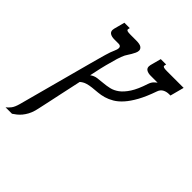

<svg xmlns="http://www.w3.org/2000/svg" viewBox="-213 -664 986 986"><g transform="rotate(45 280.0 -170.5)"><path d="M424.3 -402.8Q430.2 -420.4 439.7 -429.7Q449.2 -439 455.1 -442.9H404.3Q386.7 -442.9 375.2 -449.5Q363.8 -456.1 363.8 -470.2Q363.8 -475.1 365.2 -481L380.9 -540H419.9L418 -531.7Q417.5 -530.3 417.5 -527.8Q417.5 -523.4 423.6 -521Q429.7 -518.6 447.8 -518.6H568.4L548.3 -442.9H539.1Q520.5 -442.9 505.6 -435.1Q490.7 -427.2 484.4 -409.2Q464.8 -353 444.1 -315.4Q423.3 -277.8 401.9 -253.9Q380.4 -230 358.6 -217.3Q336.9 -204.6 315.7 -198.5Q294.4 -192.4 274.2 -190.7Q253.9 -189 235.1 -187Q216.3 -185.1 199.7 -179.9Q183.1 -174.8 169.4 -162.6Q163.6 -134.8 157.2 -106Q150.9 -77.1 145 -49.6Q139.2 -22 133.8 3.2Q128.4 28.3 124 48.6Q119.6 68.8 116.5 83Q113.3 97.2 111.8 102.5Q106.4 121.6 98.1 136.7Q89.8 151.9 80.1 163.6Q70.3 175.3 59.6 183.8Q48.8 192.4 39.1 198.7H-7.8Q3.4 190.4 14.2 176.5Q24.9 162.6 32.7 133.8L141.1 -269.5Q148.4 -296.4 154.1 -316.9Q159.7 -337.4 164.3 -353.3Q168.9 -369.1 173.1 -381.1Q177.2 -393.1 182.1 -403.3Q189 -418.5 189 -427.7Q189 -442.9 171.4 -442.9H140.1Q122.6 -442.9 111.1 -449.5Q99.6 -456.1 99.6 -470.2Q99.6 -475.1 101.1 -481L116.7 -540H155.8L153.8 -531.7Q153.3 -530.3 153.3 -527.8Q153.3 -523.4 159.4 -521Q165.5 -518.6 183.6 -518.6H224.1Q251 -518.6 261.2 -511Q271.5 -503.4 271.5 -492.2Q271.5 -483.4 266.8 -473.1Q262.2 -462.9 256.3 -453.1Q250.5 -443.4 244.9 -434.8Q239.3 -426.3 236.8 -421.4Q229 -405.3 221.4 -380.9Q213.9 -356.4 204.1 -318.4Q201.7 -310.1 196 -285.2Q190.4 -260.3 183.1 -225.1Q199.7 -237.3 219.2 -240Q238.8 -242.7 259.8 -244.4Q280.8 -246.1 302.5 -251Q324.2 -255.9 345.5 -271.5Q366.7 -287.1 386.7 -317.9Q406.7 -348.6 424.3 -402.8Z"/></g></svg>

Font: Arian AMU Serif
Style: Italic
Weight: 400
Italic angle: -15°
Designer: Ruben Hakobyan (Tarumian)
Foundry: Ruben Hakobyan (Tarumian)
Version: Version 1.002